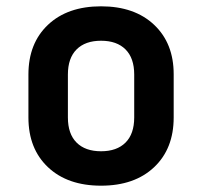

<svg xmlns="http://www.w3.org/2000/svg" viewBox="-20 -579 640 608"><path d="M300 9Q194 9 132 -49.5Q70 -108 70 -207V-343Q70 -442 132 -500.5Q194 -559 300 -559Q406 -559 468 -500.5Q530 -442 530 -344V-207Q530 -108 468 -49.5Q406 9 300 9ZM300 -100Q350 -100 377.5 -127.5Q405 -155 405 -207V-343Q405 -395 377.5 -422.5Q350 -450 300 -450Q250 -450 222.5 -422.5Q195 -395 195 -343V-207Q195 -155 222.5 -127.5Q250 -100 300 -100Z"/></svg>

Font: Tiny
Style: Bold
Weight: 700
Monospace: yes
Designer: Philipp Nurullin, Konstantin Bulenkov
Foundry: JetBrains
Version: Version 2.251; ttfautohint (v1.8.4.7-5d5b)